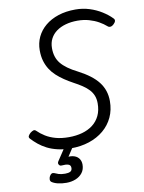

<svg xmlns="http://www.w3.org/2000/svg" viewBox="-127 -1081 1079 1436"><g transform="rotate(-10 413.0 -363.5)"><path d="M335 21Q281 21 236.5 10.5Q192 0 157.5 -17.5Q123 -35 95.5 -57.5Q68 -80 46 -104Q36 -115 42 -126Q48 -137 58 -146Q72 -157 82.5 -160Q93 -163 103 -153Q127 -129 160 -108.5Q193 -88 236.5 -76Q280 -64 336 -64Q391 -64 437.5 -77Q484 -90 518.5 -116.5Q553 -143 572 -183Q591 -223 591 -276Q591 -309 581 -334.5Q571 -360 551.5 -381Q532 -402 503.5 -421Q475 -440 439 -459Q404 -478 373 -499Q342 -520 316.5 -543.5Q291 -567 272.5 -596Q254 -625 243.5 -660.5Q233 -696 233 -741Q233 -796 255 -842.5Q277 -889 318.5 -923.5Q360 -958 418 -977Q476 -996 548 -996Q604 -996 654.5 -980Q705 -964 747 -937.5Q789 -911 817 -882Q828 -872 825.5 -860.5Q823 -849 810 -837Q799 -826 786.5 -824Q774 -822 765 -830Q740 -852 708 -870Q676 -888 636 -899.5Q596 -911 548 -911Q500 -911 459 -899.5Q418 -888 388.5 -866.5Q359 -845 342.5 -813.5Q326 -782 326 -741Q326 -706 335 -677.5Q344 -649 363 -625.5Q382 -602 413 -579.5Q444 -557 488 -535Q538 -509 575 -481Q612 -453 636 -422Q660 -391 672 -355Q684 -319 684 -277Q684 -210 658.5 -155Q633 -100 586 -60.5Q539 -21 475.5 0Q412 21 335 21ZM259 269Q222 269 192.5 261.5Q163 254 146 241Q138 233 139 220.5Q140 208 145 199Q152 186 160.5 181.5Q169 177 179 181Q192 187 211 193.5Q230 200 261 200Q286 200 300 192.5Q314 185 314 165Q314 143 294.5 137.5Q275 132 248 135Q237 136 232.5 133Q228 130 224 124Q220 117 221.5 110.5Q223 104 228 97L301 -13H367L290 105L261 89Q305 75 336 80.5Q367 86 383.5 106Q400 126 400 155Q400 192 380.5 217.5Q361 243 329 256Q297 269 259 269Z"/></g></svg>

Font: Playwrite IE
Style: Regular
Weight: 400
Designer: Veronika Burian, José Scaglione
Foundry: TypeTogether
Version: Version 1.002